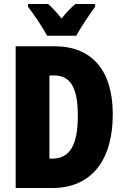

<svg xmlns="http://www.w3.org/2000/svg" viewBox="-20 -947 627 967"><path d="M217 -767H364C385 -806 431 -875 459 -913V-927H360C340 -911 317 -887 290 -854C264 -886 242 -910 222 -927H121V-913C147 -880 200 -802 217 -767ZM548 -372C548 -593 442 -714 255 -714H59V0H243C437 0 548 -135 548 -372ZM372 -365C372 -216 332 -148 242 -148H229V-567H252C332 -567 372 -510 372 -365Z"/></svg>

Font: Noto Sans Lao ExtraCondensed Black
Style: Regular
Weight: 900
Width: 2
Designer: Monotype Design Team
Foundry: Monotype Imaging Inc.
Version: Version 2.003